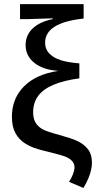

<svg xmlns="http://www.w3.org/2000/svg" viewBox="-20 -745 487 945"><path d="M38.6 -170.4Q38.6 -259.8 97.9 -319.6Q157.2 -379.4 264.2 -395.5V-396.5Q190.4 -401.9 148.2 -436.3Q106 -470.7 106 -523.4Q106 -571.8 140.9 -605Q175.8 -638.2 239.3 -650.9V-654.8L115.2 -650.9H78.6V-724.6H391.6V-653.8Q294.9 -643.1 248.5 -613.5Q202.1 -584 202.1 -535.2Q202.1 -500 226.6 -478Q245.1 -460 278.3 -449Q311.5 -438 370.6 -433.1V-359.4Q293.5 -349.1 242.9 -327.6Q192.4 -306.2 167.7 -272.7Q143.1 -239.3 143.1 -192.4Q143.1 -161.6 154.8 -141.8Q166.5 -122.1 188.5 -109.4Q210.9 -96.7 274.9 -80.1Q301.8 -72.3 324.7 -64.9Q347.7 -57.6 365.2 -48.8Q395 -33.7 413.8 -9.3Q432.6 15.1 432.6 56.2Q432.6 72.8 428 92.8Q423.3 112.8 414.1 134.8Q404.8 156.7 390.6 180.2L319.8 149.9Q331.5 132.3 339.1 112.5Q346.7 92.8 346.7 78.6Q346.7 45.4 304.2 26.9Q293.5 22.5 272.5 16.4Q251.5 10.3 220.2 2.9Q187 -4.9 165.5 -11.5Q144 -18.1 129.9 -24.7Q115.7 -31.2 103.5 -39.1Q73.2 -58.1 55.9 -89.8Q38.6 -121.6 38.6 -170.4Z"/></svg>

Font: Arimo Medium
Style: Regular
Weight: 500
Designer: Steve Matteson
Foundry: Monotype Imaging Inc.
Version: Version 1.33